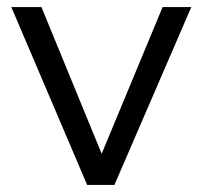

<svg xmlns="http://www.w3.org/2000/svg" viewBox="-20 -522 571 542"><path d="M439 -502H520L303 0H226L12 -502H97L267 -88Z"/></svg>

Font: Muli-Regular
Style: Regular
Weight: 400
Version: Version 2.000